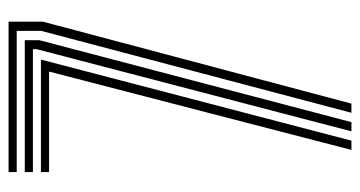

<svg xmlns="http://www.w3.org/2000/svg" viewBox="-216 -624 840 448"><g transform="rotate(-90 204.0 -400.0)"><path d="M164.8 0 356 -724V-781H26.5V-800H377.5V-720L186.2 0ZM78.2 0 261 -705.5H26.5V-724.5H289L99.8 0ZM121.5 0 313.2 -734.2V-743.2H26.5V-762.2H334.2V-728L143 0Z"/></g></svg>

Font: Big Shoulders Inline Display Thin
Style: Bold
Weight: 700
Version: Version 2.002